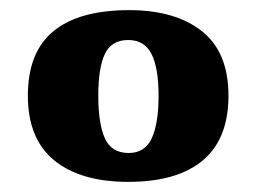

<svg xmlns="http://www.w3.org/2000/svg" viewBox="-20 -739 506 379"><path d="M233 -380Q139 -380 87 -422.5Q35 -465 35 -550Q35 -636 85.5 -677.5Q136 -719 235 -719Q326 -719 378.5 -677.5Q431 -636 431 -550Q431 -465 380.5 -422.5Q330 -380 233 -380ZM234 -437Q266 -437 279.5 -466Q293 -495 293 -550Q293 -605 279 -632.5Q265 -660 233 -660Q200 -660 187 -632.5Q174 -605 174 -550Q174 -495 187 -466Q200 -437 234 -437Z"/></svg>

Font: Noto Serif Gujarati Black
Style: Regular
Weight: 900
Version: Version 2.102